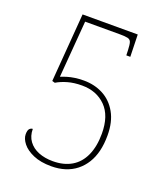

<svg xmlns="http://www.w3.org/2000/svg" viewBox="-134 -805 778 906"><g transform="rotate(20 255.0 -352.0)"><path d="M229 10Q176 10 139 -6Q102 -22 83.5 -45.5Q65 -69 65 -91Q65 -111 72 -118.5Q79 -126 88 -126Q88 -90 106.5 -65Q125 -40 156.5 -27.5Q188 -15 228 -15Q283 -15 322 -38Q361 -61 381.5 -106.5Q402 -152 402 -216Q402 -306 356 -352Q310 -398 237 -398Q197 -398 165.5 -389Q134 -380 111 -366L97 -370L124 -714H401L404 -603H384L383 -630Q382 -657 378 -668.5Q374 -680 361 -683Q348 -686 323 -686H147L124 -401Q139 -407 155.5 -412Q172 -417 192.5 -420Q213 -423 237 -423Q291 -423 334.5 -400Q378 -377 404 -331Q430 -285 430 -217Q430 -174 421.5 -139Q413 -104 396 -76.5Q379 -49 354.5 -29.5Q330 -10 298.5 0Q267 10 229 10Z"/></g></svg>

Font: Noto Serif Khmer SemiCondensed Thin
Style: Regular
Weight: 250
Width: 4
Designer: Danh Hong and the Monotype Design Team
Foundry: Monotype Imaging Inc.
Version: Version 2.004